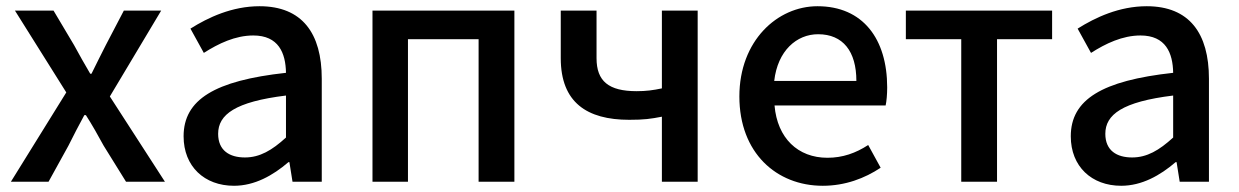

<svg xmlns="http://www.w3.org/2000/svg" viewBox="-20 -584 3981 617"><path d="M15 0H136L200 -116C217 -150 234 -183 251 -214H256C276 -183 295 -149 313 -116L385 0H510L333 -274L498 -550H378L320 -439C305 -409 289 -378 274 -347H270C252 -378 234 -409 218 -439L152 -550H28L193 -287Z M732 13C798 13 857 -20 907 -63H910L920 0H1014V-331C1014 -477 951 -564 814 -564C726 -564 649 -528 592 -492L635 -414C682 -444 736 -470 794 -470C875 -470 898 -414 899 -350C670 -325 570 -264 570 -146C570 -49 637 13 732 13ZM767 -78C718 -78 681 -100 681 -154C681 -216 736 -257 899 -277V-142C854 -101 815 -78 767 -78Z M1177 0H1291V-458H1518V0H1633V-550H1177Z M2107 0H2222V-550H2107V-300C2079 -294 2056 -291 2026 -291C1936 -291 1897 -323 1897 -397V-550H1782V-397C1782 -255 1866 -199 2002 -199C2050 -199 2071 -202 2107 -209Z M2624 13C2696 13 2759 -11 2810 -45L2770 -118C2730 -92 2688 -77 2639 -77C2544 -77 2478 -140 2469 -245H2826C2829 -258 2831 -281 2831 -303C2831 -459 2753 -564 2607 -564C2478 -564 2356 -453 2356 -274C2356 -93 2475 13 2624 13ZM2468 -324C2479 -421 2540 -474 2609 -474C2689 -474 2732 -419 2732 -324Z M3069 0H3184V-458H3361V-550H2891V-458H3069Z M3583 13C3649 13 3708 -20 3758 -63H3761L3771 0H3865V-331C3865 -477 3802 -564 3665 -564C3577 -564 3500 -528 3443 -492L3486 -414C3533 -444 3587 -470 3645 -470C3726 -470 3749 -414 3750 -350C3521 -325 3421 -264 3421 -146C3421 -49 3488 13 3583 13ZM3618 -78C3569 -78 3532 -100 3532 -154C3532 -216 3587 -257 3750 -277V-142C3705 -101 3666 -78 3618 -78Z"/></svg>

Font: Noto Sans CJK KR Medium
Style: Regular
Weight: 500
Designer: Ryoko NISHIZUKA (kana & ideographs); Paul D. Hunt (Latin, Greek & Cyrillic); Wenlong ZHANG (bopomofo); Sandoll Communica
Foundry: Adobe Systems Incorporated
Version: Version 1.004;PS 1.004;hotconv 1.0.82;makeotf.lib2.5.63406